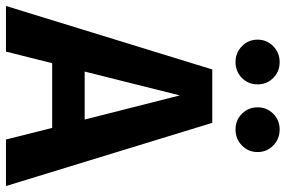

<svg xmlns="http://www.w3.org/2000/svg" viewBox="-186 -781 958 644"><g transform="rotate(90 293.0 -459.0)"><path d="M179 -770Q148 -770 126 -791.5Q104 -813 104 -844Q104 -875 126 -896.5Q148 -918 179 -918Q211 -918 232.5 -896.5Q254 -875 254 -844Q254 -813 232.5 -791.5Q211 -770 179 -770ZM405 -770Q374 -770 352.5 -791.5Q331 -813 331 -844Q331 -875 352.5 -896.5Q374 -918 405 -918Q437 -918 459 -896.5Q481 -875 481 -844Q481 -813 459 -791.5Q437 -770 405 -770ZM439 0 400 -155H183L144 0H-9L204 -692H383L595 0ZM211 -264H372L291 -583Z"/></g></svg>

Font: FiraGO SemiBold
Style: Regular
Weight: 600
Designer: bBox Type
Foundry: bBox Type GmbH
Version: Version 1.001;PS 001.001;hotconv 1.0.88;makeotf.lib2.5.64775